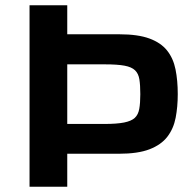

<svg xmlns="http://www.w3.org/2000/svg" viewBox="-20 -708 741 728"><path d="M92 0V-688H235V-578H433Q503 -578 546.5 -562Q590 -546 613.5 -516.5Q637 -487 645.5 -445Q654 -403 654 -351Q654 -303 646 -261.5Q638 -220 614.5 -189.5Q591 -159 547 -142Q503 -125 430 -125H235V0ZM235 -238H375Q423 -238 450.5 -243.5Q478 -249 491 -261Q504 -273 508 -295Q512 -317 512 -351Q512 -385 508.5 -407Q505 -429 492 -441.5Q479 -454 452 -459Q425 -464 378 -464H235Z"/></svg>

Font: Saira SemiExpanded SemiBold
Style: Regular
Weight: 600
Width: 6
Designer: Hector Gatti with collaboration of the Omnibus-Type team
Foundry: Omnibus-Type
Version: Version 1.101